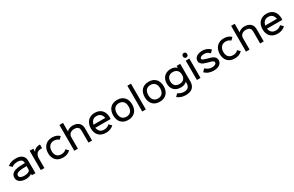

<svg xmlns="http://www.w3.org/2000/svg" viewBox="303 -3024 8281 5416"><g transform="rotate(-30 4443.0 -315.5)"><path d="M635 -406V0H518V-48H516Q475 -16 425.5 -2.5Q376 11 325 11Q277 11 229 1Q181 -9 142 -32Q103 -55 79 -93Q55 -131 55 -188Q55 -237 75 -272Q95 -307 127.5 -330Q160 -353 203 -366.5Q246 -380 292.5 -386.5Q339 -393 385 -395Q431 -397 471 -397Q483 -397 502 -396.5Q521 -396 530 -395L518 -407Q517 -409 517.5 -413.5Q518 -418 517 -419Q512 -482 467.5 -508Q423 -534 357 -534Q309 -534 258.5 -521.5Q208 -509 166 -474L89 -553Q153 -603 218 -621Q283 -639 357 -639Q408 -639 458 -628Q508 -617 547.5 -590Q587 -563 611 -518Q635 -473 635 -406ZM530 -294Q522 -294 504.5 -295Q487 -296 476 -296Q454 -296 428.5 -296Q403 -296 376 -294Q349 -292 321.5 -288.5Q294 -285 269 -279Q224 -268 197.5 -246Q171 -224 171 -188Q171 -160 186 -141.5Q201 -123 224 -112.5Q247 -102 274 -98Q301 -94 325 -94Q347 -94 380 -97.5Q413 -101 443.5 -111Q474 -121 496 -139.5Q518 -158 518 -188V-282Z M1150 -518H1113Q1074 -518 1040 -507Q1006 -496 981 -471Q956 -446 941.5 -406.5Q927 -367 927 -311V0H810V-630H927V-529H929Q956 -581 1008 -609Q1060 -637 1123 -637H1150Z M1781 -85Q1730 -34 1669.5 -12Q1609 10 1537 10Q1457 10 1398.5 -14.5Q1340 -39 1301.5 -82Q1263 -125 1244 -183.5Q1225 -242 1225 -310Q1225 -379 1246 -439.5Q1267 -500 1306.5 -544.5Q1346 -589 1404.5 -614.5Q1463 -640 1538 -640Q1616 -640 1674 -618Q1732 -596 1777 -552L1699 -475Q1639 -535 1539 -535Q1489 -535 1452.5 -517Q1416 -499 1391 -468.5Q1366 -438 1354 -397Q1342 -356 1342 -310Q1342 -266 1353 -226.5Q1364 -187 1387.5 -158Q1411 -129 1448 -112Q1485 -95 1537 -95Q1586 -95 1627 -110Q1668 -125 1704 -162Z M2479 -397V0H2362V-382Q2362 -414 2355.5 -442Q2349 -470 2331.5 -490.5Q2314 -511 2282 -523Q2250 -535 2199 -535Q2161 -535 2128 -524Q2095 -513 2070.5 -492Q2046 -471 2032 -440Q2018 -409 2018 -369V0H1901V-840H2018V-562H2020Q2052 -599 2104.5 -619.5Q2157 -640 2213 -640Q2280 -640 2330 -622Q2380 -604 2413 -572Q2446 -540 2462.5 -495.5Q2479 -451 2479 -397Z M3239 -310Q3239 -288 3236 -264H2729L2741 -252Q2755 -178 2802.5 -136Q2850 -94 2936 -94Q2986 -94 3027.5 -112Q3069 -130 3107 -165L3187 -85Q3133 -36 3070.5 -13Q3008 10 2936 10Q2855 10 2795 -14.5Q2735 -39 2696 -82Q2657 -125 2638 -183.5Q2619 -242 2619 -310Q2619 -382 2640 -442.5Q2661 -503 2701 -547Q2741 -591 2799 -615.5Q2857 -640 2931 -640Q3009 -640 3067 -615Q3125 -590 3163.5 -545.5Q3202 -501 3220.5 -440.5Q3239 -380 3239 -310ZM3129 -366 3117 -378Q3103 -450 3057.5 -493Q3012 -536 2931 -536Q2848 -536 2803 -492Q2758 -448 2743 -378L2730 -366Z M3969 -315Q3969 -246 3949.5 -186.5Q3930 -127 3891 -83.5Q3852 -40 3794 -15Q3736 10 3659 10Q3581 10 3523 -14.5Q3465 -39 3426 -82.5Q3387 -126 3368 -185.5Q3349 -245 3349 -315Q3349 -385 3368.5 -444.5Q3388 -504 3426.5 -547.5Q3465 -591 3523 -615.5Q3581 -640 3658 -640Q3736 -640 3794.5 -615.5Q3853 -591 3891.5 -548Q3930 -505 3949.5 -445Q3969 -385 3969 -315ZM3852 -315Q3852 -362 3841 -402Q3830 -442 3806.5 -471.5Q3783 -501 3746.5 -518Q3710 -535 3659 -535Q3608 -535 3571.5 -518.5Q3535 -502 3511.5 -472.5Q3488 -443 3477 -402.5Q3466 -362 3466 -315Q3466 -268 3477 -228Q3488 -188 3511.5 -158.5Q3535 -129 3571.5 -112Q3608 -95 3659 -95Q3710 -95 3746.5 -112Q3783 -129 3806.5 -158.5Q3830 -188 3841 -228Q3852 -268 3852 -315Z M4231 0H4114V-840H4231Z M4996 -315Q4996 -246 4976.5 -186.5Q4957 -127 4918 -83.5Q4879 -40 4821 -15Q4763 10 4686 10Q4608 10 4550 -14.5Q4492 -39 4453 -82.5Q4414 -126 4395 -185.5Q4376 -245 4376 -315Q4376 -385 4395.5 -444.5Q4415 -504 4453.5 -547.5Q4492 -591 4550 -615.5Q4608 -640 4685 -640Q4763 -640 4821.5 -615.5Q4880 -591 4918.5 -548Q4957 -505 4976.5 -445Q4996 -385 4996 -315ZM4879 -315Q4879 -362 4868 -402Q4857 -442 4833.5 -471.5Q4810 -501 4773.5 -518Q4737 -535 4686 -535Q4635 -535 4598.5 -518.5Q4562 -502 4538.5 -472.5Q4515 -443 4504 -402.5Q4493 -362 4493 -315Q4493 -268 4504 -228Q4515 -188 4538.5 -158.5Q4562 -129 4598.5 -112Q4635 -95 4686 -95Q4737 -95 4773.5 -112Q4810 -129 4833.5 -158.5Q4857 -188 4868 -228Q4879 -268 4879 -315Z M5714 -630V-60Q5714 71 5640.5 143Q5567 215 5416 215Q5341 215 5275 194Q5209 173 5146 125L5225 45Q5265 76 5316.5 93Q5368 110 5416 110Q5507 110 5552 65.5Q5597 21 5597 -60V-112H5595Q5525 -42 5406 -42Q5331 -42 5274.5 -63.5Q5218 -85 5180.5 -124.5Q5143 -164 5124.5 -218.5Q5106 -273 5106 -339Q5106 -400 5125 -455Q5144 -510 5181.5 -551Q5219 -592 5275 -616Q5331 -640 5405 -640Q5464 -640 5514 -620.5Q5564 -601 5595 -566H5597V-630ZM5605 -339Q5605 -382 5593 -418Q5581 -454 5556.5 -480Q5532 -506 5496 -520.5Q5460 -535 5412 -535Q5364 -535 5328 -520Q5292 -505 5269 -478.5Q5246 -452 5234.5 -416.5Q5223 -381 5223 -339Q5223 -252 5270.5 -199.5Q5318 -147 5412 -147Q5463 -147 5500 -161.5Q5537 -176 5560 -201.5Q5583 -227 5594 -262.5Q5605 -298 5605 -339Z M6023 -772Q6023 -740 6004 -719Q5985 -698 5953 -698Q5920 -698 5901.5 -719Q5883 -740 5883 -772Q5883 -804 5902 -825Q5921 -846 5953 -846Q5986 -846 6004.5 -825Q6023 -804 6023 -772ZM6011 0H5894V-630H6011Z M6707 -178Q6707 -142 6692 -107.5Q6677 -73 6644.5 -47Q6612 -21 6562 -5Q6512 11 6442 11Q6367 11 6292 -14Q6217 -39 6156 -101L6236 -182Q6264 -157 6289.5 -140Q6315 -123 6339.5 -113Q6364 -103 6388.5 -98.5Q6413 -94 6439 -94Q6481 -94 6509.5 -101.5Q6538 -109 6555.5 -120.5Q6573 -132 6581 -146Q6589 -160 6589 -174Q6589 -186 6585 -196Q6581 -206 6570 -215.5Q6559 -225 6539 -234Q6519 -243 6487 -251Q6482 -252 6466 -256.5Q6450 -261 6431.5 -266Q6413 -271 6396.5 -275.5Q6380 -280 6375 -282Q6334 -293 6297.5 -307.5Q6261 -322 6233.5 -343Q6206 -364 6190 -392Q6174 -420 6174 -459Q6174 -496 6190.5 -528.5Q6207 -561 6239.5 -586Q6272 -611 6321 -625.5Q6370 -640 6435 -640Q6510 -640 6574.5 -614Q6639 -588 6692 -533L6612 -453Q6576 -495 6532.5 -515Q6489 -535 6435 -535Q6394 -535 6367 -527.5Q6340 -520 6323 -509Q6306 -498 6299 -485.5Q6292 -473 6292 -462Q6292 -436 6321.5 -420Q6351 -404 6422 -385Q6427 -383 6441.5 -379Q6456 -375 6472.5 -370Q6489 -365 6503.5 -361Q6518 -357 6523 -356Q6620 -330 6663.5 -286.5Q6707 -243 6707 -178Z M7373 -85Q7322 -34 7261.5 -12Q7201 10 7129 10Q7049 10 6990.5 -14.5Q6932 -39 6893.5 -82Q6855 -125 6836 -183.5Q6817 -242 6817 -310Q6817 -379 6838 -439.5Q6859 -500 6898.5 -544.5Q6938 -589 6996.5 -614.5Q7055 -640 7130 -640Q7208 -640 7266 -618Q7324 -596 7369 -552L7291 -475Q7231 -535 7131 -535Q7081 -535 7044.5 -517Q7008 -499 6983 -468.5Q6958 -438 6946 -397Q6934 -356 6934 -310Q6934 -266 6945 -226.5Q6956 -187 6979.5 -158Q7003 -129 7040 -112Q7077 -95 7129 -95Q7178 -95 7219 -110Q7260 -125 7296 -162Z M8071 -397V0H7954V-382Q7954 -414 7947.5 -442Q7941 -470 7923.5 -490.5Q7906 -511 7874 -523Q7842 -535 7791 -535Q7753 -535 7720 -524Q7687 -513 7662.5 -492Q7638 -471 7624 -440Q7610 -409 7610 -369V0H7493V-840H7610V-562H7612Q7644 -599 7696.5 -619.5Q7749 -640 7805 -640Q7872 -640 7922 -622Q7972 -604 8005 -572Q8038 -540 8054.5 -495.5Q8071 -451 8071 -397Z M8831 -310Q8831 -288 8828 -264H8321L8333 -252Q8347 -178 8394.5 -136Q8442 -94 8528 -94Q8578 -94 8619.5 -112Q8661 -130 8699 -165L8779 -85Q8725 -36 8662.5 -13Q8600 10 8528 10Q8447 10 8387 -14.5Q8327 -39 8288 -82Q8249 -125 8230 -183.5Q8211 -242 8211 -310Q8211 -382 8232 -442.5Q8253 -503 8293 -547Q8333 -591 8391 -615.5Q8449 -640 8523 -640Q8601 -640 8659 -615Q8717 -590 8755.5 -545.5Q8794 -501 8812.5 -440.5Q8831 -380 8831 -310ZM8721 -366 8709 -378Q8695 -450 8649.5 -493Q8604 -536 8523 -536Q8440 -536 8395 -492Q8350 -448 8335 -378L8322 -366Z"/></g></svg>

Font: TypoPRO Sinkin Sans
Style: 500 Medium
Weight: 500
Designer: Keith Bates
Foundry: K-Type
Version: Sinkin Sans (version 1.0)  by Keith Bates   •   © 2014   www